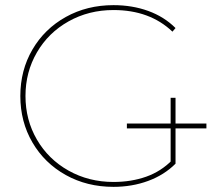

<svg xmlns="http://www.w3.org/2000/svg" viewBox="-20 -723 828 746"><path d="M59 -350Q59 -450 106 -530.5Q153 -611 235.5 -657Q318 -703 421 -703Q494 -703 556 -680.5Q618 -658 662 -614L650 -600Q562 -684 421 -684Q325 -684 246.5 -640Q168 -596 123.5 -519.5Q79 -443 79 -350Q79 -257 123.5 -180.5Q168 -104 246.5 -60Q325 -16 421 -16Q490 -16 548 -36.5Q606 -57 650 -102L662 -87Q618 -43 555.5 -20Q493 3 421 3Q318 3 235.5 -43Q153 -89 106 -169.5Q59 -250 59 -350ZM473 -243H782V-224H473ZM643 -88V-343H662V-87Z"/></svg>

Font: iiserrat Thin
Style: Regular
Weight: 100
Designer: Akira Ohta
Foundry: Akira Ohta
Version: Version 1.200;Glyphs 3.3.1 (3343)